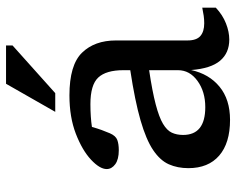

<svg xmlns="http://www.w3.org/2000/svg" viewBox="-93 -679 782 636"><g transform="rotate(-90 298.0 -361.0)"><path d="M485 7.5Q440.5 7.5 414.8 -23Q389 -53.5 384 -119Q371 -59.5 328.8 -24.8Q286.5 10 219 10Q142 10 100.5 -26Q59 -62 59 -128Q59 -164 71.8 -192.8Q84.5 -221.5 119 -244.8Q153.5 -268 217.5 -286.5Q281.5 -305 383.5 -320.5V-343Q383.5 -400.5 359.2 -426.5Q335 -452.5 271 -452.5Q249 -452.5 230.5 -451.2Q212 -450 195.5 -447.5Q190.5 -429.5 185.5 -415.8Q180.5 -402 174.5 -388Q166 -368.5 152.5 -363.5Q139 -358.5 118.5 -358.5Q88 -358.5 72 -370.2Q56 -382 56 -398.5Q56 -421.5 87 -450.5Q118 -479.5 173 -500.8Q228 -522 300 -522Q401 -522 441.5 -480.2Q482 -438.5 482 -368V-131Q482 -101 496.8 -88.2Q511.5 -75.5 539 -75.5Q550.5 -75.5 563.5 -77.2Q576.5 -79 590.5 -82V-37Q566.5 -14.5 538.5 -3.5Q510.5 7.5 485 7.5ZM169 -145.5Q169 -72 261 -72Q312.5 -72 348 -97.8Q383.5 -123.5 383.5 -162.5V-258Q313 -247.5 270.2 -236.2Q227.5 -225 205.8 -212Q184 -199 176.5 -182.8Q169 -166.5 169 -145.5ZM245.5 -569 338.5 -732H465.5V-710.5L307.5 -569Z"/></g></svg>

Font: Newsreader Caption
Style: Regular
Weight: 400
Designer: Hugues Gentile
Foundry: Production Type
Version: Version 1.001